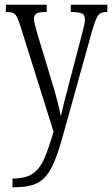

<svg xmlns="http://www.w3.org/2000/svg" viewBox="-20 -556 475 814"><path d="M33 201Q87 201 117.5 181Q148 161 167.5 116.5Q187 72 207 2L66 -447Q58 -472 51.5 -484.5Q45 -497 35.5 -501Q26 -505 7 -505H5V-536H178V-505H175Q144 -505 134 -498Q124 -491 124 -477Q124 -466 128.5 -448.5Q133 -431 140 -407L194 -229Q211 -174 222 -132Q233 -90 238 -63Q244 -91 253 -126Q262 -161 273 -203L328 -413Q333 -431 336.5 -447Q340 -463 340 -475Q340 -491 330 -497.5Q320 -504 290 -505H280V-536H435V-505H432Q415 -505 405.5 -499.5Q396 -494 388.5 -477.5Q381 -461 371 -427L249 11Q230 81 212 125.5Q194 170 171.5 194.5Q149 219 117 228.5Q85 238 38 238H33Z"/></svg>

Font: Noto Serif Ethiopic ExtraCondensed Light
Style: Regular
Weight: 300
Width: 2
Designer: Monotype Design Team
Foundry: Monotype Imaging Inc.
Version: Version 2.102; ttfautohint (v1.8.4.7-5d5b)